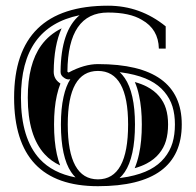

<svg xmlns="http://www.w3.org/2000/svg" viewBox="-20 -640 685 671"><path d="M451.7 -205.1Q451.7 -148.2 442.5 -106.2Q433.3 -64.2 416 -38.8Q407.7 -26.6 397.9 -17.6Q413.1 -19.5 427.2 -22.2Q473.1 -31.2 503.9 -47.5Q534.7 -63.7 554.4 -87.9Q574.2 -112.1 582.8 -140.7Q591.3 -169.4 591.3 -205.1Q591.3 -239.7 582.8 -267.7Q574.2 -295.7 554.4 -319.2Q534.7 -342.8 503.9 -358.6Q473.1 -374.5 427.2 -383.3Q413.3 -386 398.4 -387.9Q408 -378.9 416 -367.2Q433.3 -342.3 442.5 -301.4Q451.7 -260.5 451.7 -205.1ZM225.8 -363.3Q215.6 -360.4 205.8 -366.9L201.7 -369.9Q191.4 -377.2 191.7 -389.6Q192.9 -532 258.1 -586.9Q155.5 -565.9 104.4 -494.9Q53.2 -423.8 53.2 -298.8Q53.2 -155.8 118.7 -84.5Q164.1 -35.2 243.9 -20Q235.6 -28.3 228.5 -38.8Q211.2 -64.2 202 -106.2Q192.9 -148.2 192.9 -205.1Q192.9 -260.5 202.1 -301.5Q210.4 -339.4 225.8 -363.3ZM216.8 -205.1Q216.8 -13.2 322.3 -13.2Q427.7 -13.2 427.7 -205.1Q427.7 -392.1 322.3 -392.1Q216.8 -392.1 216.8 -205.1ZM219.7 -386.5Q274.7 -416 322.3 -416Q615.2 -416 615.2 -205.1Q615.2 10.7 322.3 10.7Q29.3 10.7 29.3 -298.8Q29.3 -620.1 357.4 -620.1Q470.2 -620.1 559.1 -547.9V-470.2H535.2Q533.7 -538.3 475.8 -570.6Q433.6 -596.2 357.4 -596.2Q217.3 -596.2 215.6 -389.4ZM475.6 -205.1Q475.6 -263.2 465.8 -306.6Q460.2 -333 451.2 -353.3Q475.1 -346.7 492.9 -337.4Q519.5 -323.5 536.1 -303.7Q552.7 -283.9 559.8 -260.7Q567.4 -236.1 567.4 -205.1Q567.4 -172.9 559.8 -147.5Q552.7 -123.5 535.9 -103Q519 -82.5 492.7 -68.6Q474.9 -59.1 450.7 -52.2Q459.7 -73.5 465.8 -101.1Q475.6 -145.5 475.6 -205.1ZM190.2 -61.8Q158.4 -76.7 136.5 -100.6Q77.1 -164.8 77.1 -298.8Q77.1 -416.3 123.8 -481Q151.1 -519 195.3 -541Q168.5 -481.7 167.7 -389.6V-389.4Q167.7 -364.7 188 -350.3L191.2 -347.9Q183.8 -329.3 178.7 -306.6Q168.9 -263.2 168.9 -205.1Q168.9 -145.5 178.7 -101.1Q183.6 -79.3 190.2 -61.8Z"/></svg>

Font: itsadzokeS01
Style: Regular
Weight: 600
Width: 6
Version: Version 0.46